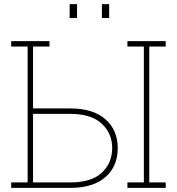

<svg xmlns="http://www.w3.org/2000/svg" viewBox="-20 -910 857 930"><path d="M34.2 0V-26.4H113.8V-684.6H34.2V-710.9H219.7V-684.6H140.1V-384.8H320.3Q431.2 -384.8 490.7 -332.3Q550.3 -279.8 550.3 -192.4Q550.3 -104.5 490.7 -52.2Q431.2 0 320.3 0ZM140.1 -26.4H320.3Q422.4 -26.4 472.9 -73.2Q523.4 -120.1 523.4 -193.4Q523.4 -263.7 472.7 -311Q421.9 -358.4 320.3 -358.4H140.1ZM597.2 0V-26.4H676.8V-684.6H597.2V-710.9H782.7V-684.6H703.1V-26.4H782.7V0ZM473.6 -822.8V-890.1H508.8V-822.8ZM317.4 -822.8V-890.1H353V-822.8Z"/></svg>

Font: Roboto Slab Thin
Style: Regular
Weight: 100
Designer: Google
Version: Version 2.000; ttfautohint (v1.8.1.43-b0c9)